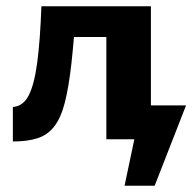

<svg xmlns="http://www.w3.org/2000/svg" viewBox="-20 -444 613 612"><path d="M426 6V-108H573L509 6ZM377 148 431 -108H573L473 148ZM21 7V-103Q53 -105 71 -139Q89 -173 98.5 -243.5Q108 -314 112 -424H223Q216 -316 207.5 -240.5Q199 -165 186.5 -116.5Q174 -68 153 -41Q132 -14 100 -3.5Q68 7 21 7ZM319 0V-424H461V0ZM186 -326V-424H378V-326Z"/></svg>

Font: Ysabeau ExtraBold
Style: Regular
Weight: 800
Designer: Christian Thalmann (Catharsis Fonts)
Version: Version 2.002